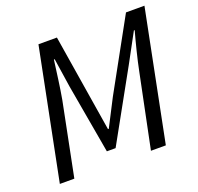

<svg xmlns="http://www.w3.org/2000/svg" viewBox="-117 -782 938 909"><g transform="rotate(-20 352.5 -328.0)"><path d="M166 -656H259L316 -302L338 -166H342L412 -302L607 -656H700L569 0H494L570 -370Q579 -415 592 -467.5Q605 -520 617 -563H613L534 -417L341 -69H297L236 -417L214 -563H210Q204 -518 197 -466.5Q190 -415 182 -370L108 0H35Z"/></g></svg>

Font: mr_Source Sans Pro
Style: Italic
Weight: 400
Italic angle: -11°
Designer: Paul D. Hunt
Foundry: Adobe Systems Incorporated
Version: Version 1.036;July 10, 2024;FontCreator 11.5.0.2430 64-bit